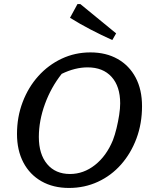

<svg xmlns="http://www.w3.org/2000/svg" viewBox="-20 -919 753 949"><path d="M321 10Q243 10 185 -23Q127 -56 95.5 -116Q64 -176 64 -257Q64 -341 92 -414.5Q120 -488 169.5 -543Q219 -598 285 -629Q351 -660 427 -660Q504 -660 561.5 -627.5Q619 -595 650.5 -535.5Q682 -476 682 -394Q682 -308 654.5 -234.5Q627 -161 578.5 -106Q530 -51 464 -20.5Q398 10 321 10ZM326 -59Q393 -59 449.5 -103.5Q506 -148 538 -226Q548 -252 556 -285Q564 -318 569 -350.5Q574 -383 574 -408Q574 -492 531.5 -539Q489 -586 413 -586Q351 -586 285 -554Q232 -487 202 -404.5Q172 -322 172 -242Q172 -157 213 -108Q254 -59 326 -59ZM535 -721Q480 -746 428 -773Q376 -800 326 -831L363 -899H377L554 -754Z"/></svg>

Font: Piazzolla SC Medium
Style: Italic
Weight: 500
Italic angle: -11.3°
Designer: Juan Pablo del Peral
Foundry: Huerta Tipografica
Version: Version 1.330